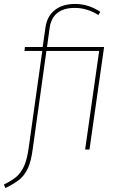

<svg xmlns="http://www.w3.org/2000/svg" viewBox="-59 -757 628 972"><path d="M394 0H372L443 -499H176L107 -5Q99 58 82.5 94Q66 130 40 151.5Q14 173 -32 195L-39 177Q2 157 25 137Q48 117 63 83.5Q78 50 86 -7L155 -499H65L67 -519H157L171 -617Q179 -675 218.5 -706Q258 -737 321 -737Q389 -737 449 -697L439 -681Q381 -717 320 -717Q206 -717 192 -614L179 -519H468Z"/></svg>

Font: FiraGO Thin
Style: Italic
Weight: 100
Italic angle: -8°
Designer: bBox Type GmbH
Foundry: bBox Type GmbH
Version: Version 1.001